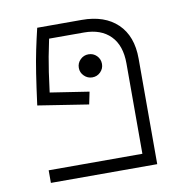

<svg xmlns="http://www.w3.org/2000/svg" viewBox="-70 -656 725 725"><g transform="rotate(-10 293.0 -293.0)"><path d="M271.5 -314 261.7 -266.6 67.9 -296.9Q77.1 -367.2 84.7 -416.5Q92.3 -465.8 100.6 -505.4Q108.9 -544.9 118.7 -585.9H289.6Q377 -585.9 426.3 -538.6Q475.6 -491.2 475.6 -404.8V0H67.9V-48.3H427.2V-395Q427.2 -463.9 390.9 -500.7Q354.5 -537.6 289.6 -537.6H155.8Q151.4 -518.6 142.3 -470.7Q133.3 -422.9 122.6 -336.9ZM291.5 -365.2Q273.4 -365.2 260.3 -378.2Q247.1 -391.1 247.1 -409.2Q247.1 -427.7 260.3 -440.7Q273.4 -453.6 291.5 -453.6Q310.1 -453.6 323 -440.7Q335.9 -427.7 335.9 -409.2Q335.9 -391.1 323 -378.2Q310.1 -365.2 291.5 -365.2Z"/></g></svg>

Font: Cascadia Code ExtraLight
Style: Regular
Weight: 200
Monospace: yes
Designer: Aaron Bell
Foundry: Saja Typeworks
Version: Version 2407.024; ttfautohint (v1.8.4)